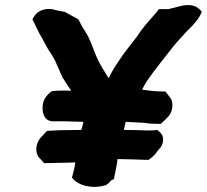

<svg xmlns="http://www.w3.org/2000/svg" viewBox="-20 -757 817 758"><path d="M108 -681 131 -634C134 -626 138 -621 142 -614C155 -589 169 -562 186 -538C194 -525 201 -512 206 -497L207 -496C215 -478 221 -463 229 -447L231 -445C239 -431 250 -415 261 -399C245 -399 226 -400 206 -399L184 -397C172 -388 160 -375 155 -364C144 -345 140 -278 190 -278C232 -279 266 -277 309 -276V-274C307 -266 305 -256 301 -244C274 -244 246 -243 221 -243H219C206 -242 192 -242 177 -241L165 -240L145 -218C119 -193 116 -152 138 -131L154 -113H164C180 -113 194 -114 207 -114C230 -114 253 -115 277 -116L275 -100C272 -85 268 -71 264 -56L269 -50C290 -26 341 -10 394 -25H396L399 -27C410 -33 416 -41 419 -45L430 -50L432 -62C435 -79 439 -93 442 -113L444 -129C479 -129 516 -127 554 -126H567L575 -132C590 -143 598 -155 604 -164C628 -185 632 -220 608 -238L601 -244C587 -242 582 -242 563 -242C532 -243 503 -244 469 -244C471 -255 474 -265 476 -276C500 -275 532 -273 551 -272C569 -269 580 -268 604 -268H615L636 -288C651 -302 658 -315 660 -333C662 -347 660 -363 649 -375L633 -396H622C589 -396 574 -399 541 -403C546 -414 552 -424 560 -437C590 -481 628 -527 663 -572C675 -588 701 -615 718 -634L740 -656C749 -667 761 -679 770 -696L777 -711L766 -722C756 -731 742 -737 725 -737C714 -737 703 -736 693 -733L645 -721H607L599 -710C583 -691 553 -659 536 -635L521 -613C508 -595 482 -564 467 -543C447 -513 427 -487 409 -448C395 -471 376 -500 367 -520V-521C353 -547 344 -581 328 -613C319 -629 312 -640 302 -656L290 -680C270 -691 255 -700 236 -710L200 -717C170 -728 131 -720 115 -692Z"/></svg>

Font: Hussar Pisanka
Style: BlkKur
Weight: 700
Designer: Robert Jablonski
Foundry: Cannot Into Space Fonts
Version: Version 1.070